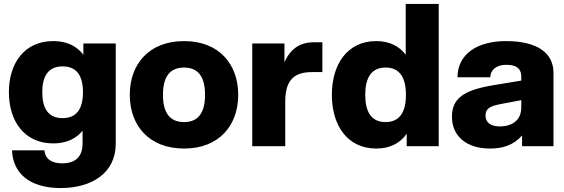

<svg xmlns="http://www.w3.org/2000/svg" viewBox="-20 -740 2856 972"><path d="M287 212C442 212 566 138 566 -13V-520H402V-463C369 -506 319 -532 250 -532C103 -532 25 -420 25 -273C25 -127 103 -14 250 -14C316 -14 365 -38 398 -78V-13C398 68 344 87 295 87C246 87 209 68 205 21H41C45 138 131 212 287 212ZM194 -273C194 -354 224 -404 297 -404C370 -404 400 -354 400 -273C400 -192 370 -142 297 -142C224 -142 194 -192 194 -273Z M912 12C1090 12 1186 -106 1186 -260C1186 -414 1090 -532 912 -532C733 -532 637 -414 637 -260C637 -106 733 12 912 12ZM805 -260C805 -345 835 -398 912 -398C988 -398 1018 -345 1018 -260C1018 -175 988 -122 912 -122C835 -122 805 -175 805 -260Z M1257 0H1424V-225C1424 -338 1472 -375 1560 -375H1612V-526H1569C1500 -526 1450 -494 1420 -424V-520H1257Z M2201 0V-720H2034V-463C2001 -506 1952 -532 1885 -532C1738 -532 1660 -414 1660 -260C1660 -106 1738 12 1885 12C1956 12 2006 -16 2039 -63V0ZM1829 -260C1829 -345 1859 -398 1932 -398C2005 -398 2035 -345 2035 -260C2035 -175 2005 -122 1932 -122C1859 -122 1829 -175 1829 -260Z M2623 0H2782V-372C2782 -470 2703 -532 2541 -532C2401 -532 2297 -470 2296 -349H2462C2463 -384 2491 -412 2543 -412C2605 -412 2619 -383 2619 -352V-332L2480 -309C2327 -284 2268 -242 2268 -149C2268 -45 2349 12 2459 12C2527 12 2579 -5 2623 -54ZM2438 -155C2438 -191 2462 -203 2514 -213L2619 -233V-197C2619 -127 2568 -100 2510 -100C2463 -100 2438 -121 2438 -155Z"/></svg>

Font: Aspekta 800
Style: Regular
Weight: 800
Designer: Ivo Dolenc
Version: Version 2.000